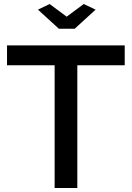

<svg xmlns="http://www.w3.org/2000/svg" viewBox="-20 -936 656 956"><path d="M601 -611H365V0H252V-611H15V-710H601ZM227 -916 312 -853 397 -916 456 -888 352 -793H273L169 -888Z"/></svg>

Font: Raleway Thin SemiBold
Style: Regular
Weight: 600
Version: Version 4.026